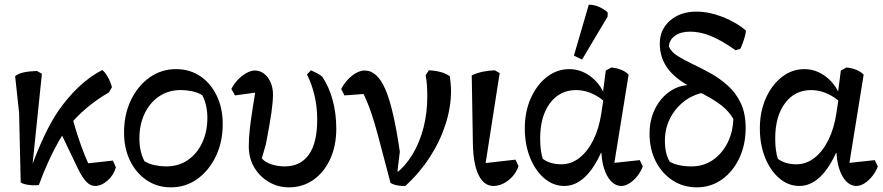

<svg xmlns="http://www.w3.org/2000/svg" viewBox="-20 -785 3794 825"><path d="M147 10Q133 12 117.5 11Q102 10 89 7Q76 4 69 -1L62 -301L45 -458Q59 -469 82 -474Q105 -479 139 -480L160 -468L117 -51L108 -48Q137 -130 168.5 -197Q200 -264 231 -309Q272 -368 319.5 -412.5Q367 -457 419 -484Q430 -477 442.5 -455.5Q455 -434 461 -410L448 -388Q343 -327 273 -240Q254 -216 231.5 -176.5Q209 -137 187 -88.5Q165 -40 147 10ZM388 14Q369 14 352 -3Q335 -20 316 -58L226 -246L289 -288Q303 -232 324 -172Q345 -112 365 -71L329 -80L465 -95L478 -66Q469 -33 442.5 -9.5Q416 14 388 14Z M714 20Q656 20 610.5 -10.5Q565 -41 539 -94Q513 -147 513 -216Q513 -293 542.5 -354.5Q572 -416 622.5 -452Q673 -488 736 -488Q795 -488 840 -458Q885 -428 911 -374.5Q937 -321 937 -252Q937 -175 907.5 -113.5Q878 -52 828 -16Q778 20 714 20ZM693 -70Q748 -70 787.5 -97.5Q827 -125 849 -172Q871 -219 871 -278Q871 -335 849 -376Q830 -388 805 -393Q780 -398 757 -398Q703 -398 663 -370.5Q623 -343 601 -296Q579 -249 579 -190Q579 -133 601 -92Q621 -80 646 -75Q671 -70 693 -70Z M1222 20Q1174 20 1134.5 -3.5Q1095 -27 1072 -66.5Q1049 -106 1049 -155Q1049 -175 1050 -192.5Q1051 -210 1054 -236.5Q1057 -263 1063.5 -305.5Q1070 -348 1081 -417L1106 -391L990 -375L974 -403Q991 -436 1020.5 -459Q1050 -482 1075 -482Q1097 -482 1114.5 -468.5Q1132 -455 1142.5 -431.5Q1153 -408 1153 -378Q1153 -349 1146 -299.5Q1139 -250 1122 -163L1105 -105Q1117 -89 1144.5 -79.5Q1172 -70 1203 -70Q1271 -70 1307 -120.5Q1343 -171 1343 -271Q1343 -327 1331 -376.5Q1319 -426 1299 -465L1316 -483Q1332 -476 1344 -469.5Q1356 -463 1365 -455Q1394 -412 1409.5 -354.5Q1425 -297 1425 -232Q1425 -159 1399 -102Q1373 -45 1327 -12.5Q1281 20 1222 20Z M1722 14Q1705 15 1687 11.5Q1669 8 1658 1L1606 -196Q1591 -254 1575 -300.5Q1559 -347 1542 -381L1460 -375L1446 -403Q1465 -438 1493 -460Q1521 -482 1547 -482Q1601 -482 1636 -401Q1671 -320 1698 -133L1683 -10L1679 -38Q1722 -71 1752.5 -121.5Q1783 -172 1799.5 -235.5Q1816 -299 1816 -371Q1816 -395 1814.5 -417.5Q1813 -440 1809 -462L1823 -483Q1882 -480 1913 -457Q1915 -441 1916.5 -425Q1918 -409 1918 -395Q1918 -324 1894.5 -251Q1871 -178 1827 -110Q1783 -42 1722 14ZM1671 0 1652 -35 1667 -59 1728 -29Z M2100 14Q2060 14 2037 -32Q2014 -78 2012 -164L2007 -461Q2030 -472 2055 -477Q2080 -482 2106 -483L2127 -471L2062 -54L2037 -81L2195 -99L2208 -71Q2199 -45 2181.5 -26Q2164 -7 2143 3.5Q2122 14 2100 14Z M2405 14Q2357 14 2318.5 -19Q2280 -52 2257.5 -108Q2235 -164 2235 -233Q2235 -305 2260.5 -362.5Q2286 -420 2329.5 -454Q2373 -488 2426 -488Q2478 -488 2521.5 -453.5Q2565 -419 2583 -363L2602 -322Q2575 -357 2535.5 -377.5Q2496 -398 2456 -398Q2385 -398 2343 -341.5Q2301 -285 2301 -190Q2301 -163 2304 -140Q2307 -117 2313 -102Q2328 -91 2348 -85Q2368 -79 2392 -79Q2434 -79 2469.5 -106.5Q2505 -134 2529.5 -183.5Q2554 -233 2564 -299L2573 -359L2569 -374L2583 -482L2607 -495Q2630 -493 2650.5 -484.5Q2671 -476 2681 -464L2615 -55L2590 -82L2729 -97L2742 -70Q2734 -48 2718.5 -28.5Q2703 -9 2685 2.5Q2667 14 2650 14Q2625 14 2605.5 -6.5Q2586 -27 2575 -63Q2564 -99 2564 -144L2594 -128H2530L2568 -141Q2535 -64 2494 -25Q2453 14 2405 14ZM2481 -529 2446 -546 2510 -765Q2526 -765 2540.5 -760.5Q2555 -756 2568 -748.5Q2581 -741 2591 -732V-714Z M2974 20Q2916 20 2870 -10Q2824 -40 2797.5 -92Q2771 -144 2771 -211Q2771 -269 2794 -316Q2817 -363 2856.5 -391Q2896 -419 2946 -420L3002 -387Q2954 -377 2916.5 -347Q2879 -317 2858 -274Q2837 -231 2837 -181Q2837 -123 2858 -90Q2893 -70 2952 -70Q3002 -70 3041.5 -96.5Q3081 -123 3105 -169Q3129 -215 3131 -274Q3113 -306 3079.5 -332.5Q3046 -359 2978 -393L2959 -406Q2886 -442 2850.5 -489Q2815 -536 2815 -597Q2815 -658 2859 -696.5Q2903 -735 2972 -735Q3001 -735 3027.5 -729.5Q3054 -724 3086 -712Q3118 -699 3143 -684Q3168 -669 3185 -654Q3185 -645 3181 -630Q3177 -615 3171.5 -600Q3166 -585 3161 -575L3141 -569Q3078 -613 3033 -631Q2988 -649 2945 -649Q2905 -649 2880.5 -631.5Q2856 -614 2854 -585Q2864 -562 2891.5 -544.5Q2919 -527 2956.5 -509.5Q2994 -492 3033.5 -470Q3073 -448 3107.5 -417Q3142 -386 3163 -342Q3184 -298 3184 -235Q3184 -163 3156.5 -105Q3129 -47 3081.5 -13.5Q3034 20 2974 20Z M3415 14Q3367 14 3328.5 -19Q3290 -52 3267.5 -108Q3245 -164 3245 -233Q3245 -305 3270.5 -362.5Q3296 -420 3339.5 -454Q3383 -488 3436 -488Q3488 -488 3531.5 -453.5Q3575 -419 3593 -363L3612 -322Q3585 -357 3545.5 -377.5Q3506 -398 3466 -398Q3395 -398 3353 -341.5Q3311 -285 3311 -190Q3311 -163 3314 -140Q3317 -117 3323 -102Q3338 -91 3358 -85Q3378 -79 3402 -79Q3444 -79 3479.5 -106.5Q3515 -134 3539.5 -183.5Q3564 -233 3574 -299L3583 -359L3579 -374L3593 -482L3617 -495Q3640 -493 3660.5 -484.5Q3681 -476 3691 -464L3625 -55L3600 -82L3739 -97L3752 -70Q3744 -48 3728.5 -28.5Q3713 -9 3695 2.5Q3677 14 3660 14Q3635 14 3615.5 -6.5Q3596 -27 3585 -63Q3574 -99 3574 -144L3604 -128H3540L3578 -141Q3545 -64 3504 -25Q3463 14 3415 14Z"/></svg>

Font: Eczar
Style: Regular
Weight: 400
Designer: Vaibhav Singh
Foundry: Rosetta Type Foundry
Version: Version 2.000